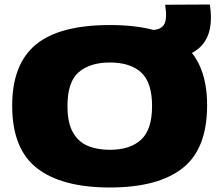

<svg xmlns="http://www.w3.org/2000/svg" viewBox="-20 -821 973 851"><path d="M467 10Q254 10 144 -75.5Q34 -161 34 -352Q34 -537 139 -623.5Q244 -710 467 -710Q689 -710 793.5 -624Q898 -538 898 -354Q898 -161 789 -75.5Q680 10 467 10ZM467 -157Q557 -157 605.5 -202Q654 -247 654 -351Q654 -455 606 -499.5Q558 -544 467 -544Q380 -544 329.5 -501.5Q279 -459 279 -351Q279 -278 302.5 -235.5Q326 -193 368 -175Q410 -157 467 -157ZM643 -557V-688H652Q692 -688 707 -712Q722 -736 712 -800L910 -801Q949 -557 683 -557Z"/></svg>

Font: Georama Extended ExtraBold
Style: Regular
Weight: 800
Width: 7
Designer: Jean-Baptiste Levee
Foundry: Production Type
Version: Version 1.000